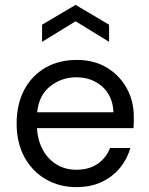

<svg xmlns="http://www.w3.org/2000/svg" viewBox="-20 -753 609 785"><path d="M292 12Q223 12 167.5 -20Q112 -52 80 -110.5Q48 -169 48 -248Q48 -326 78.5 -384.5Q109 -443 164.5 -475.5Q220 -508 294 -508Q364 -508 416 -477Q468 -446 497.5 -393.5Q527 -341 527 -276Q527 -262 527 -254Q527 -246 526 -229H131Q134 -180 154.5 -141.5Q175 -103 210.5 -81Q246 -59 292 -59Q344 -59 379 -83Q414 -107 430 -148H513Q500 -102 470 -66Q440 -30 395.5 -9Q351 12 292 12ZM132 -294H444Q441 -361 398 -399Q355 -437 292 -437Q232 -437 185.5 -400.5Q139 -364 132 -294ZM152 -582V-652L289 -733L426 -652V-582L289 -666Z"/></svg>

Font: Rethink Sans
Style: Regular
Weight: 400
Designer: The Rethink Sans project authors (Hans Thiessen). DM Sans designed by Colophon Foundry.
Foundry: Rethink Communications LLC
Version: Version 1.001